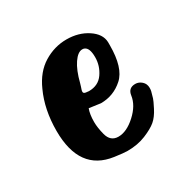

<svg xmlns="http://www.w3.org/2000/svg" viewBox="-91 -506 521 524"><g transform="rotate(-30 169.0 -243.5)"><path d="M255 -196Q258 -218 280 -218Q291 -218 300 -210Q309 -202 309 -189Q309 -183 308 -179Q304 -165 302.5 -159.5Q301 -154 290.5 -133.5Q280 -113 267 -102Q254 -91 228.5 -80.5Q203 -70 171 -70Q159 -70 131 -74Q30 -88 30 -214Q30 -281 54 -333Q73 -376 106.5 -396.5Q140 -417 178 -417Q216 -417 244 -398.5Q272 -380 273 -354V-344Q273 -273 243 -246Q213 -219 173 -219L137 -224Q131 -208 131 -184Q131 -166 137 -143Q144 -116 169 -116Q195 -116 223 -141.5Q251 -167 255 -196ZM151 -295Q150 -291 148 -285Q144 -275 144.5 -270.5Q145 -266 152 -265Q154 -265 157 -264.5Q160 -264 161 -264Q191 -264 206.5 -286.5Q222 -309 222 -336Q222 -366 208 -371Q206 -372 202 -372Q188 -372 174 -351.5Q160 -331 151 -295Z"/></g></svg>

Font: KleponIjo
Style: Ijo
Weight: 400
Designer: Aprian Dwi Nur Sembada & Aurellia CItra
Version: Version 001.000